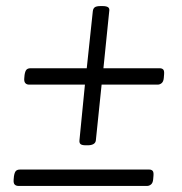

<svg xmlns="http://www.w3.org/2000/svg" viewBox="-20 -613 600 633"><path d="M263 -134Q250 -134 245.5 -138Q241 -142 242 -151L260 -334H76Q68 -334 63.5 -339Q59 -344 60 -355L61 -366Q63 -379 67.5 -383.5Q72 -388 81 -388H266L286 -576Q287 -585 292.5 -589Q298 -593 312 -593H318Q331 -593 336.5 -589Q342 -585 340 -575L321 -388H506Q514 -388 518 -384Q522 -380 521 -368L520 -356Q519 -344 513 -339Q507 -334 500 -334H315L296 -150Q295 -142 288 -138Q281 -134 269 -134ZM41 0Q33 0 28.5 -4.5Q24 -9 25 -21L26 -32Q28 -45 32.5 -49.5Q37 -54 46 -54H472Q479 -54 483 -50Q487 -46 486 -34L485 -22Q484 -10 478 -5Q472 0 465 0Z"/></svg>

Font: Asap Light
Style: Italic
Weight: 300
Italic angle: -6°
Designer: Pablo Cosgaya
Foundry: Omnibus-Type
Version: Version 3.001